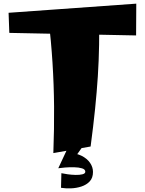

<svg xmlns="http://www.w3.org/2000/svg" viewBox="-20 -820 793 1051"><path d="M272 18Q277 -116 276 -236Q275 -356 267.5 -475Q260 -594 245 -725L522 -767Q524 -664 522.5 -575.5Q521 -487 515.5 -402Q510 -317 500.5 -224Q491 -131 476 -18ZM725 -626 31 -640 27 -750 726 -800ZM314 208 316 128Q329 131 350.5 134Q372 137 394 137.5Q416 138 431.5 134Q447 130 447 120Q447 107 429 101.5Q411 96 385.5 95.5Q360 95 335.5 97Q311 99 299 101L349 17Q395 17 426 32.5Q457 48 473 71.5Q489 95 489 121Q489 154 471 173Q453 192 425.5 201Q398 210 368 211Q338 212 314 208ZM299 101 355 -19 437 -24 355 91Z"/></svg>

Font: Marhey
Style: Bold
Weight: 700
Designer: Nur Syamsi & Bustanul Arifin
Foundry: Namelatype
Version: Version 1.000